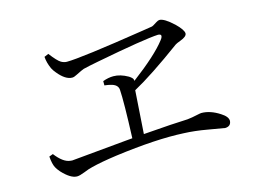

<svg xmlns="http://www.w3.org/2000/svg" viewBox="-85 -796 1170 888"><g transform="rotate(-15 500.0 -351.5)"><path d="M545.9 -367.2V-365.2Q544.9 -356.4 532.2 -161.1Q683.6 -172.9 745.1 -174.8Q760.7 -175.8 805.7 -185.5Q810.5 -186.5 813.5 -186.5Q856.4 -186.5 901.4 -157.2Q932.6 -137.7 932.6 -117.2Q930.7 -91.8 903.3 -90.8Q900.4 -90.8 823.2 -104.5Q763.7 -115.2 710 -117.2Q581.1 -124 383.8 -97.7Q306.6 -86.9 261.7 -75.2Q244.1 -71.3 220.7 -61.5Q196.3 -51.8 183.6 -51.8Q153.3 -51.8 113.3 -94.7Q100.6 -109.4 95.7 -119.1Q85.9 -136.7 83 -173.8L101.6 -180.7Q137.7 -133.8 170.9 -129.9Q175.8 -128.9 180.7 -128.9Q182.6 -128.9 442.4 -153.3Q460 -155.3 475.6 -156.2Q482.4 -328.1 478.5 -387.7Q476.6 -413.1 442.4 -420.9Q431.6 -423.8 414.1 -425.8V-446.3Q440.4 -456.1 464.8 -456.1Q498 -456.1 534.2 -435.5Q550.8 -424.8 552.7 -417Q553.7 -414.1 553.7 -410.2Q672.9 -500 718.8 -559.6Q722.7 -565.4 725.6 -569.3Q734.4 -586.9 714.8 -587.9Q649.4 -585 411.1 -539.1Q365.2 -530.3 341.8 -524.4Q335 -522.5 301.8 -505.9Q289.1 -499 280.3 -499Q248 -499 212.9 -542Q202.1 -554.7 196.3 -566.4Q182.6 -596.7 180.7 -625L201.2 -633.8Q231.4 -593.8 248 -584Q261.7 -576.2 275.4 -576.2Q341.8 -576.2 653.3 -625Q683.6 -629.9 696.3 -631.8Q702.1 -632.8 722.7 -646.5Q731.4 -652.3 738.3 -652.3Q760.7 -652.3 804.7 -611.3Q837.9 -579.1 838.9 -561.5Q838.9 -545.9 806.6 -534.2Q788.1 -527.3 782.2 -523.4Q635.7 -416 545.9 -367.2Z"/></g></svg>

Font: GenYoMin JP Regular
Style: Regular
Weight: 400
Version: Version 1.001;PS 1;hotconv 16.6.51;makeotf.lib2.5.65220 DEVE